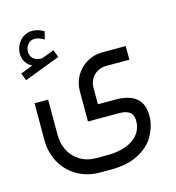

<svg xmlns="http://www.w3.org/2000/svg" viewBox="-123 -711 976 1067"><g transform="rotate(-15 365.0 -178.0)"><path d="M514.2 -118.6H407.2V-214.2Q407.2 -241.3 420.3 -264Q433.4 -286.8 455.9 -299.6Q478.4 -312.5 506 -312.5H640.2V-391.1H506Q457.3 -391.1 416.6 -367.4Q375.9 -343.8 352.5 -303.3Q329 -262.9 329 -214.2V-40.4H512.9Q554.7 -39.5 573.5 -20.9Q592.4 -2.3 588.2 39.1Q582.3 98.3 528 133.3Q473.8 168.2 381 168.2H323.1Q267.9 168.2 227.9 143.6Q188 119 167.3 78.1Q146.6 37.2 146.6 -11V-215.1H68.5V-1.8Q68.5 66.2 99.5 124.1Q130.5 182 188.6 216.5Q246.8 250.9 323.1 250.9H381Q478.4 250.9 540.4 218.5Q602.5 186.1 631.7 137.9Q660.8 89.6 666.4 37.2Q679.2 -115.8 514.2 -118.6ZM56.5 -351.1 262.4 -429.7 245.9 -472.9 174.6 -445.8Q141.1 -444.4 123.9 -460.5Q106.6 -476.6 107.1 -501.8Q107.1 -523.9 121.3 -542.3Q135.6 -560.7 158.5 -560.7Q173.7 -561.1 185.4 -556.8Q197.2 -552.4 211.9 -544.6Q214.2 -543.7 215.5 -542.7L226.1 -587.3Q210 -596.5 194.4 -601.8Q178.8 -607.1 158.5 -607.1Q129.6 -607.1 107.3 -591.7Q85 -576.3 72.8 -552.2Q60.7 -528 60.7 -501.8Q60.7 -475.2 74.4 -453.1Q88.2 -431.1 111.2 -421.4L40 -393.8Z"/></g></svg>

Font: Arad
Style: Regular
Weight: 400
Designer: Mohammad Darvishi
Version: Version 1.010;September 21, 2024;FontCreator 15.0.0.2992 64-